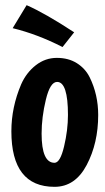

<svg xmlns="http://www.w3.org/2000/svg" viewBox="-20 -697 408 743"><path d="M141 -180Q141 -67 191 -67Q213 -67 228 -130.5Q243 -194 243 -252Q243 -380 201 -380Q174 -380 157.5 -311.5Q141 -243 141 -180ZM24 -189Q24 -282 62 -371Q82 -416 118.5 -444.5Q155 -473 200 -473Q245 -473 277.5 -452.5Q310 -432 327 -398Q360 -331 360 -252Q360 -143 315.5 -58.5Q271 26 191 26Q24 26 24 -189ZM267 -572 222 -515Q124 -565 29 -588L83 -677Q154 -646 267 -572Z"/></svg>

Font: Boogaloo
Style: Regular
Weight: 400
Designer: John Vargas Beltran
Foundry: John Vargas Beltran
Version: Version 1.002